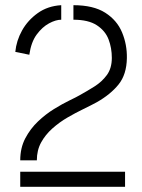

<svg xmlns="http://www.w3.org/2000/svg" viewBox="-20 -720 547 740"><path d="M58 -102Q58 -150 77.5 -187Q97 -224 126.5 -252Q156 -280 188.5 -300Q221 -320 248 -333Q275 -346 287 -353Q316 -369 344.5 -387Q373 -405 392 -431Q411 -457 411 -497Q411 -535 398.5 -568Q386 -601 353.5 -622.5Q321 -644 263 -644V-700Q340 -700 385.5 -671Q431 -642 450.5 -595Q470 -548 469 -496Q468 -433 437 -394.5Q406 -356 353 -326Q331 -314 301 -299.5Q271 -285 240 -267Q209 -249 182 -225Q155 -201 138.5 -171Q122 -141 122 -102ZM58 0V-58H462V0ZM93 -509 39 -520Q43 -563 65 -602.5Q87 -642 125.5 -669.5Q164 -697 216 -700V-644Q195 -644 169 -630Q143 -616 121.5 -587Q100 -558 93 -509Z"/></svg>

Font: Stick No Bills Light
Style: Regular
Weight: 300
Version: Version 2.000